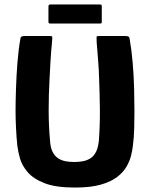

<svg xmlns="http://www.w3.org/2000/svg" viewBox="-20 -835 675 864"><path d="M317 9Q230 9 179.5 -11Q129 -31 103.5 -61.5Q78 -92 69.5 -123.5Q61 -155 58 -179Q54 -217 52 -259.5Q50 -302 50 -334Q50 -380 52 -437.5Q54 -495 58.5 -553.5Q63 -612 72 -662Q73 -669 78.5 -671Q84 -673 92 -673Q120 -673 147.5 -673Q175 -673 203 -673Q214 -673 215 -669.5Q216 -666 214 -645Q210 -605 207.5 -564Q205 -523 203 -481Q199 -407 199 -339Q199 -271 205 -203Q207 -171 216.5 -152Q226 -133 241 -123Q256 -113 275 -109.5Q294 -106 314 -106Q335 -106 353.5 -109.5Q372 -113 387.5 -123Q403 -133 412.5 -152.5Q422 -172 425 -203Q430 -271 429.5 -339Q429 -407 426 -481Q425 -523 421.5 -564Q418 -605 415 -645Q414 -666 414.5 -669.5Q415 -673 427 -673Q456 -673 485 -673Q514 -673 543 -673Q552 -673 557 -671Q562 -669 563 -662Q572 -612 577 -553.5Q582 -495 583.5 -437.5Q585 -380 585 -334Q585 -302 584 -259.5Q583 -217 578 -179Q576 -160 570 -135.5Q564 -111 549.5 -85.5Q535 -60 507 -38.5Q479 -17 433 -4Q387 9 317 9ZM438 -735Q438 -731 436 -730Q434 -729 425 -729H209Q201 -729 199.5 -731Q198 -733 198 -738V-804Q198 -811 200 -813Q202 -815 209 -815H426Q434 -815 436 -813.5Q438 -812 438 -805Z"/></svg>

Font: Glory Thin ExtraBold
Style: Regular
Weight: 800
Version: Version 1.011